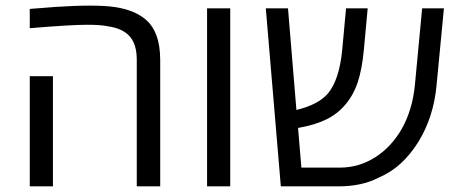

<svg xmlns="http://www.w3.org/2000/svg" viewBox="-20 -660 1628 680"><path d="M361.8 -566.9Q336.4 -572.3 290 -572.3Q230.5 -572.3 85.4 -560.1V-628.4Q123.5 -631.8 161.6 -634.3L172.9 -635.3Q246.6 -640.1 297.4 -640.1Q352.5 -640.1 387 -635Q421.4 -629.9 451.7 -617.7Q482.4 -604.5 502.4 -585Q522.5 -565.4 533.7 -535.2Q547.4 -499 547.4 -447.8V0H464.4V-447.8Q464.4 -503.4 439.2 -531.5Q414.1 -559.6 361.8 -566.9ZM85.4 -390.1H167.5V0H85.4Z M713.4 -630.4H795.4V0H713.4Z M921.4 -630.4H1000L1029.8 -270.5Q1107.9 -289.6 1141.6 -329.1Q1181.6 -377.4 1191.9 -482.4L1205.6 -630.4H1282.2L1268.6 -482.9Q1262.2 -415 1247.1 -369.1Q1231.9 -323.2 1203.1 -289.6Q1175.8 -256.8 1136.2 -237.3Q1096.7 -217.8 1039.1 -207.5L1035.6 -207L1047.4 -66.4H1183.6Q1251 -66.4 1308.6 -102.8Q1366.2 -139.2 1403.8 -205.1Q1440.4 -271 1449.2 -356.4L1475.1 -630.4H1552.2L1525.9 -355.5Q1515.1 -244.6 1462.4 -158.7Q1434.6 -113.8 1399.7 -81.5Q1364.7 -49.3 1318.8 -29.8Q1260.7 0 1178.7 0H974.6Z"/></svg>

Font: Viking Open Sans
Style: Regular
Weight: 400
Foundry: Ascender Corporation
Version: Version 2.001